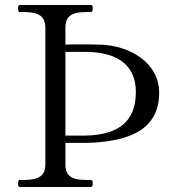

<svg xmlns="http://www.w3.org/2000/svg" viewBox="-20 -746 688 766"><path d="M376 -568C346 -569 320 -569 298 -569C275 -569 256 -569 241 -568V-635C241 -682 265 -698 327 -698H342C348 -698 350 -703 350 -712C350 -721 349 -726 342 -726H59C54 -726 52 -721 52 -712C52 -703 54 -698 59 -698H75C132 -698 161 -683 161 -635V-90C161 -45 135 -28 75 -28H59C54 -28 52 -23 52 -14C52 -5 54 0 59 0H342C348 0 350 -5 350 -14C350 -23 349 -28 342 -28H327C268 -28 241 -42 241 -90V-176H297C320 -176 341 -176 354 -177C470 -185 615 -214 615 -376C615 -496 497 -566 376 -568ZM318 -205H241V-539H321C459 -539 522 -477 522 -380C522 -284 478 -207 318 -205Z"/></svg>

Font: Shippori Mincho OTF
Style: Regular
Weight: 400
Designer: FONTDASU
Foundry: FONTDASU / Google Inc. / but / Adobe
Version: Version 3.300;hotconv 1.0.109;makeotfexe 2.5.65596